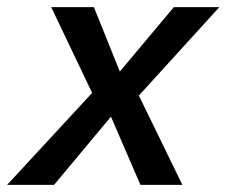

<svg xmlns="http://www.w3.org/2000/svg" viewBox="-60 -520 637 540"><path d="M-40 0 216 -277 247 -283 429 -500H557L313 -232L278 -223L92 0ZM335 0 236 -229 209 -238 84 -500H204L293 -279L318 -277L453 0Z"/></svg>

Font: Kantumruy Pro Medium
Style: Italic
Weight: 500
Italic angle: -13°
Designer: Sovichet Tep
Foundry: Sovichet Tep
Version: Version 1.002